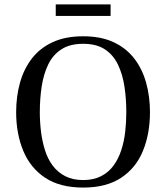

<svg xmlns="http://www.w3.org/2000/svg" viewBox="-20 -836 750 868"><path d="M356 12Q251 12 184 -32.5Q117 -77 85 -154.5Q53 -232 53 -329Q53 -400 70.5 -462.5Q88 -525 124.5 -572Q161 -619 218.5 -645.5Q276 -672 356 -672Q436 -672 493 -645.5Q550 -619 586.5 -572Q623 -525 640.5 -462.5Q658 -400 658 -329Q658 -232 626.5 -154.5Q595 -77 528 -32.5Q461 12 356 12ZM356 -22Q403 -22 437 -39.5Q471 -57 493 -87Q515 -117 528 -156.5Q541 -196 546 -240Q551 -284 551 -329Q551 -390 542.5 -445.5Q534 -501 513 -544.5Q492 -588 454 -613Q416 -638 356 -638Q296 -638 257.5 -613Q219 -588 198 -544.5Q177 -501 168.5 -445.5Q160 -390 160 -329Q160 -284 165.5 -240Q171 -196 183.5 -156.5Q196 -117 218.5 -87Q241 -57 275 -39.5Q309 -22 356 -22ZM232 -764V-816H480V-764Z"/></svg>

Font: Frank Ruhl Libre
Style: Regular
Weight: 400
Designer: Yanek Iontef
Foundry: Fontef
Version: Version 6.004